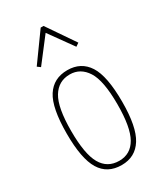

<svg xmlns="http://www.w3.org/2000/svg" viewBox="-174 -742 698 819"><g transform="rotate(-30 175.0 -332.5)"><path d="M176 8Q106 8 72.5 -47Q39 -102 39 -225Q39 -352 73.5 -405.5Q108 -459 176 -459Q243 -459 277.5 -405.5Q312 -352 312 -225Q312 -102 277.5 -47Q243 8 176 8ZM176 -13Q232 -13 260.5 -63Q289 -113 289 -226Q289 -343 258.5 -390.5Q228 -438 176 -438Q120 -438 90.5 -389.5Q61 -341 61 -226Q61 -112 89.5 -62.5Q118 -13 176 -13ZM86 -526 71 -537 169 -673H183L276 -537L260 -526L176 -643Z"/></g></svg>

Font: Inconsolata ExtraCondensed ExtraLight
Style: Regular
Weight: 200
Width: 2
Monospace: yes
Designer: Raph Levien, Cyreal, Brenton Simpson
Foundry: Raph Levien, Cyreal, Google
Version: Version 3.001; ttfautohint (v1.8.2.53-6de2)